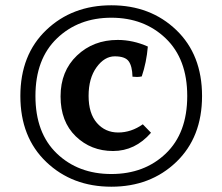

<svg xmlns="http://www.w3.org/2000/svg" viewBox="-20 -730 841 726"><path d="M551 -228Q491 -159 407.5 -159Q324 -159 266.5 -214.5Q209 -270 209 -365.5Q209 -461 271 -520Q333 -579 425 -579Q483 -579 539 -554Q534 -494 516 -441Q507 -439 498 -439Q489 -439 481 -440Q480 -480 466.5 -498.5Q453 -517 414 -517Q375 -517 345 -475.5Q315 -434 315 -367.5Q315 -301 346.5 -265Q378 -229 427 -229Q476 -229 520 -260ZM646.5 -616.5Q744 -523 744 -367Q744 -211 646.5 -117.5Q549 -24 401 -24Q253 -24 155 -117.5Q57 -211 57 -367Q57 -523 155 -616.5Q253 -710 401 -710Q549 -710 646.5 -616.5ZM195.5 -585Q114 -507 114 -367Q114 -227 195 -149.5Q276 -72 401 -72Q526 -72 607 -149.5Q688 -227 688 -367Q688 -507 606.5 -585Q525 -663 401 -663Q277 -663 195.5 -585Z"/></svg>

Font: Halant SemiBold
Style: Regular
Weight: 600
Designer: Hitesh Malaviya (Devanagari), Satya Rajpurohit (Latin)
Foundry: Indian Type Foundry
Version: Version 1.101;PS 1.0;hotconv 1.0.78;makeotf.lib2.5.61930; tt